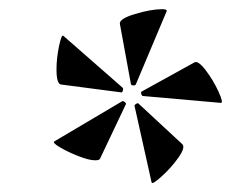

<svg xmlns="http://www.w3.org/2000/svg" viewBox="-20 -712 503 418"><path d="M187 -363Q174 -363 151 -372Q128 -381 111 -391Q94 -401 98 -404L245 -491L247 -492Q249 -492 252 -489.5Q255 -487 254 -485L198 -367Q197 -363 187 -363ZM273 -482Q273 -484 276.5 -486Q280 -488 281 -487L377 -398Q384 -391 368.5 -369Q353 -347 332 -328Q311 -309 310 -315L273 -481ZM103 -561Q103 -585 108.5 -611.5Q114 -638 118 -634L247 -521Q248 -520 248 -518Q248 -515 246.5 -512.5Q245 -510 243 -511L113 -528Q103 -529 103 -561ZM289 -513 403 -576Q411 -581 427.5 -559.5Q444 -538 455.5 -513Q467 -488 461 -488L291 -503Q289 -503 287.5 -507.5Q286 -512 289 -513ZM333 -692Q344 -692 343 -688L276 -529Q275 -526 270.5 -526Q266 -526 265 -529L241 -660Q239 -671 274 -681.5Q309 -692 333 -692Z"/></svg>

Font: Cormorant Infant SemiBold
Style: Italic
Weight: 600
Italic angle: -10°
Designer: Christian Thalmann (Catharsis Fonts)
Foundry: Catharsis Fonts
Version: Version 4.000